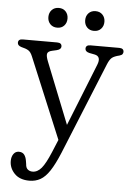

<svg xmlns="http://www.w3.org/2000/svg" viewBox="-59 -684 661 959"><g transform="rotate(5 272.0 -204.0)"><path d="M226 80 252 17.5 84 -386Q75 -408.5 62.2 -416Q49.5 -423.5 27.5 -428.5Q8 -434.5 8 -448.5Q8 -467 31 -467H203.5Q226.5 -467 226.5 -448.5Q226.5 -434 204.5 -428.5L182.5 -423.5Q161 -419 158 -406.8Q155 -394.5 166 -367.5L288 -61L412.5 -373Q430 -416.5 394.5 -423.5L368.5 -428.5Q347 -433.5 347 -448.5Q347 -467 370 -467H514.5Q537.5 -467 537.5 -448.5Q537.5 -443.5 534.2 -438Q531 -432.5 519 -429Q493.5 -423 482 -413.8Q470.5 -404.5 460.5 -380L273 80Q248.5 139 226.5 172.2Q204.5 205.5 180 219.2Q155.5 233 125 233Q76.5 233 50.2 205.8Q24 178.5 24 143Q24 121.5 34 107.5Q44 93.5 60.5 93.5Q78.5 93.5 87.5 105Q96.5 116.5 99.5 136L102 151.5Q103 170.5 113 178.5Q123 186.5 136.5 186.5Q161.5 186.5 181.5 162.8Q201.5 139 226 80ZM197 -540.5Q175 -540.5 161.8 -554.5Q148.5 -568.5 148.5 -590Q148.5 -611.5 161.8 -625.5Q175 -639.5 197 -639.5Q218.5 -639.5 231.5 -625.5Q244.5 -611.5 244.5 -590Q244.5 -568.5 231.5 -554.5Q218.5 -540.5 197 -540.5ZM381 -540.5Q359.5 -540.5 346.2 -554.5Q333 -568.5 333 -590Q333 -611.5 346.2 -625.5Q359.5 -639.5 381 -639.5Q403 -639.5 416.2 -625.5Q429.5 -611.5 429.5 -590Q429.5 -568.5 416.2 -554.5Q403 -540.5 381 -540.5Z"/></g></svg>

Font: Fraunces 9pt SuperSoft Light
Style: Regular
Weight: 300
Version: Version 1.000;[b76b70a41]